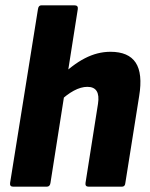

<svg xmlns="http://www.w3.org/2000/svg" viewBox="-20 -703 566 723"><path d="M30 0Q16 0 18 -14L123 -669Q125 -683 136 -683H260Q275 -683 273 -669L170 -14Q168 0 156 0ZM314 0Q300 0 302 -14L349 -312Q359 -376 309 -376Q285 -376 258 -361.5Q231 -347 202 -319L203 -410Q252 -459 299.5 -483.5Q347 -508 396 -508Q464 -508 491 -467Q518 -426 504 -341L452 -14Q451 0 439 0Z"/></svg>

Font: Sofia Sans Semi Condensed Black
Style: Italic
Weight: 900
Italic angle: -9°
Version: Version 4.100